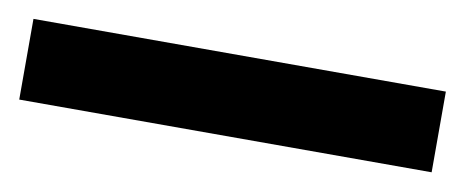

<svg xmlns="http://www.w3.org/2000/svg" viewBox="-31 -925 562 232"><g transform="rotate(10 250.0 -809.5)"><path d="M503 -760V-859H-3V-760Z"/></g></svg>

Font: Noto Sans Canadian Aboriginal
Style: Bold
Weight: 700
Designer: Monotype Design Team, Typotheque's Kevin King
Foundry: Monotype Imaging Inc.
Version: Version 2.004